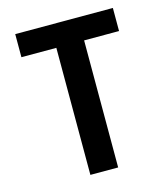

<svg xmlns="http://www.w3.org/2000/svg" viewBox="-110 -822 796 908"><g transform="rotate(-15 288.0 -367.5)"><path d="M220 0H356V-622H527V-735H49V-622H220Z"/></g></svg>

Font: Iosevka Sparkle Extrabold
Style: Regular
Weight: 800
Designer: Belleve Invis
Foundry: Belleve Invis
Version: Version 4.5.0; ttfautohint (v1.8.3)